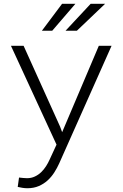

<svg xmlns="http://www.w3.org/2000/svg" viewBox="-20 -767 640 1000"><path d="M293 -107.4 303.7 -78.6 494.6 -528.3H561L288.1 84.5Q277.3 108.4 262.7 131.3Q248 154.3 228 172.6Q208 190.9 181.9 202.1Q155.8 213.4 122.1 213.4Q110.4 213.4 96.2 211.2Q82 209 72.3 206.5L79.1 157.7Q87.4 158.7 99.9 159.9Q112.3 161.1 120.6 161.1Q143.1 161.1 161.6 152.3Q180.2 143.6 194.6 129.6Q209 115.7 220 98.4Q231 81.1 238.3 64.5L274.4 -13.7L37.1 -528.3H103ZM452.1 -747.1H527.3L380.4 -606.9H321.3ZM303.2 -747.1H372.6L252 -606.9H198.2Z"/></svg>

Font: Roboto Mono Light
Style: Regular
Weight: 300
Designer: Google
Version: Version 2.000985; 2015; ttfautohint (v1.3)